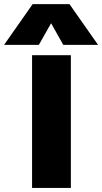

<svg xmlns="http://www.w3.org/2000/svg" viewBox="-114 -920 500 940"><path d="M45.9 -899.9H226.1L366.2 -700.2H195.8L136.2 -806.2L76.2 -700.2H-94.2ZM43 -649.9H232.9V0H43Z"/></svg>

Font: Overused Grotesk Black
Style: Regular
Weight: 900
Version: Version 0.002